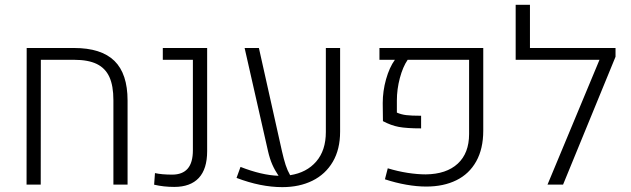

<svg xmlns="http://www.w3.org/2000/svg" viewBox="-20 -770 2631 801"><path d="M91.3 -569.8H288.6Q402.3 -569.8 457.3 -516.1Q512.2 -462.4 512.2 -350.6V0H453.1V-352.1Q453.1 -412.1 436.3 -449Q419.4 -485.8 383.5 -503.2Q347.7 -520.5 289.6 -520.5H150.4L149.9 0H90.8Z M623 0.5 626.5 -47.9Q654.8 -41.5 698.2 -41.5Q741.2 -41.5 762.9 -66.4Q784.7 -91.3 784.7 -143.6V-520.5H659.2V-569.8H844.2V-139.2Q844.2 -64.9 809.3 -27.6Q774.4 9.8 707 9.8Q662.6 9.8 623 0.5Z M1398.9 -569.8V-220.7Q1398.9 -147 1368.4 -95Q1337.9 -43 1283.4 -16.1Q1229 10.7 1157.7 10.7Q1067.9 10.7 966.8 -27.8L983.4 -73.7Q1071.3 -39.1 1142.1 -36.6Q1126.5 -59.6 1116 -83.5Q1105.5 -107.4 1098.1 -139.6L1000.5 -569.8H1060.1L1156.2 -139.6Q1164.1 -105 1171.6 -81.8Q1179.2 -58.6 1190.4 -39.1Q1259.3 -49.8 1299.3 -96.2Q1339.4 -142.6 1339.4 -219.2V-569.8Z M1585.9 -22 1597.7 -67.9Q1639.6 -55.2 1680.7 -48.8Q1721.7 -42.5 1756.3 -42.5Q1842.3 -43.5 1889.6 -87.2Q1937 -130.9 1937 -210.9V-520.5H1680.7Q1660.6 -491.2 1648.2 -444.6Q1635.7 -397.9 1635.7 -350.6V-300.3Q1652.8 -292.5 1674.3 -289.8Q1695.8 -287.1 1736.8 -287.1V-234.4Q1676.8 -234.4 1644 -240.5Q1611.3 -246.6 1577.6 -264.6L1576.7 -339.8Q1576.7 -390.1 1590.6 -439.5Q1604.5 -488.8 1627.4 -520.5H1563V-569.8H1996.1V-225.1Q1996.1 -149.4 1966.8 -96.9Q1937.5 -44.4 1884 -18.1Q1830.6 8.3 1758.3 8.3Q1719.2 8.3 1674.8 0.5Q1630.4 -7.3 1585.9 -22Z M2547.9 -533.2 2329.1 0H2264.2L2481 -520.5H2131.3V-750H2190.9V-569.8H2547.9Z"/></svg>

Font: Heebo Light
Style: Regular
Weight: 300
Designer: Oded Ezer
Foundry: Meir Sadan
Version: Version 2.001; ttfautohint (v1.5.14-ce02) -l 8 -r 50 -G 200 